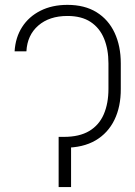

<svg xmlns="http://www.w3.org/2000/svg" viewBox="-20 -757 548 777"><path d="M228 -203.1H238.8Q301.3 -203.1 341.1 -226.8Q380.9 -250.5 399.9 -294.4Q418.9 -338.4 418.9 -397.5V-500.5Q418.9 -557.6 401.1 -600.8Q383.3 -644 346.7 -668.2Q310.1 -692.4 252.9 -692.4Q179.7 -692.4 135 -653.6Q90.3 -614.7 86.9 -549.3H39.1Q42.5 -605.5 69.6 -647.7Q96.7 -689.9 143.8 -713.6Q190.9 -737.3 252.9 -737.3Q322.8 -737.3 370.8 -707.5Q418.9 -677.7 443.8 -624.3Q468.8 -570.8 468.8 -500.5V-397.5Q469.2 -325.7 443.1 -272Q417 -218.3 366.5 -188.7Q315.9 -159.2 241.7 -159.2H228ZM267.6 -203.1V0H217.3V-203.1Z"/></svg>

Font: Inter 17pt ExtraLight
Style: Regular
Weight: 250
Version: Version 4.001;git-66647c0bb